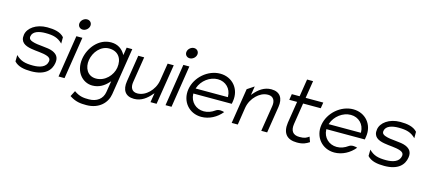

<svg xmlns="http://www.w3.org/2000/svg" viewBox="-62 -1196 4310 1945"><g transform="rotate(15 2093.0 -223.5)"><path d="M85 -329C72 -249 126 -222 194 -210C245 -200 317 -200 363 -183C384 -176 405 -163 400 -132C390 -71 326 -50 254 -50C170 -50 122 -63 73 -112L72 -45C112 0 178 11 250 11C397 11 455 -57 467 -134C477 -197 447 -226 405 -244C349 -268 249 -260 187 -283C167 -290 147 -301 152 -330C161 -385 228 -401 292 -401C376 -401 424 -388 473 -339V-406C433 -451 367 -462 295 -462C177 -462 96 -399 85 -329Z M598 -588C593 -557 615 -532 646 -532C677 -532 707 -557 712 -588C717 -619 695 -644 664 -644C633 -644 603 -619 598 -588ZM533 -10H596L665 -451H602Z M718 -245C696 -103 785 -10 886 -10C957 -10 1010 -45 1050 -90L1061 -102L1042 16C1030 91 971 134 889 134C837 134 792 132 733 90L702 150C767 193 818 197 879 197C1014 197 1091 113 1105 22L1183 -471H1124L1111 -389L1104 -401C1077 -445 1032 -482 960 -482C830 -482 737 -365 718 -245ZM787 -250C801 -337 868 -417 956 -417C1053 -417 1100 -345 1085 -250C1072 -170 1000 -88 904 -88C812 -88 774 -170 787 -250Z M1215 -143C1200 -50 1237 11 1329 11C1405 11 1461 -34 1504 -85L1516 -98L1500 0H1564L1631 -422H1567L1538 -240C1529 -183 1501 -137 1468 -105C1438 -76 1397 -51 1347 -51C1289 -51 1269 -95 1278 -151L1321 -422H1259Z M1720 -588C1715 -557 1737 -532 1768 -532C1799 -532 1829 -557 1834 -588C1839 -619 1817 -644 1786 -644C1755 -644 1725 -619 1720 -588ZM1655 -10H1718L1787 -451H1724Z M1837 -226C1816 -95 1906 11 2034 11C2116 11 2195 -31 2247 -96C2232 -101 2189 -112 2159 -90C2125 -65 2086 -50 2044 -50C1962 -50 1900 -110 1897 -191V-197H2300L2305 -227C2326 -358 2237 -462 2109 -462C1981 -462 1858 -357 1837 -226ZM1906 -252 1908 -258C1936 -340 2017 -401 2100 -401C2183 -401 2243 -340 2244 -258V-252Z M2349 -10H2413L2441 -192C2450 -249 2479 -295 2512 -327C2542 -356 2582 -381 2632 -381C2690 -381 2711 -337 2702 -281L2659 -10H2721L2765 -289C2780 -382 2742 -443 2650 -443C2574 -443 2518 -398 2475 -347L2464 -334L2479 -427L2407 -379Z M2852 -387H2934L2898 -159C2883 -49 2930 11 3038 11C3103 11 3131 -5 3166 -27L3147 -80C3119 -61 3105 -50 3048 -50C2977 -50 2951 -92 2962 -164L2997 -387H3182L3192 -449H3007L3036 -632H2973L2944 -449H2862Z M3232 -226C3211 -95 3301 11 3429 11C3511 11 3590 -31 3642 -96C3627 -101 3584 -112 3554 -90C3520 -65 3481 -50 3439 -50C3357 -50 3295 -110 3292 -191V-197H3695L3700 -227C3721 -358 3632 -462 3504 -462C3376 -462 3253 -357 3232 -226ZM3301 -252 3303 -258C3331 -340 3412 -401 3495 -401C3578 -401 3638 -340 3639 -258V-252Z M3788 -329C3775 -249 3829 -222 3897 -210C3948 -200 4020 -200 4066 -183C4087 -176 4108 -163 4103 -132C4093 -71 4029 -50 3957 -50C3873 -50 3825 -63 3776 -112L3775 -45C3815 0 3881 11 3953 11C4100 11 4158 -57 4170 -134C4180 -197 4150 -226 4108 -244C4052 -268 3952 -260 3890 -283C3870 -290 3850 -301 3855 -330C3864 -385 3931 -401 3995 -401C4079 -401 4127 -388 4176 -339V-406C4136 -451 4070 -462 3998 -462C3880 -462 3799 -399 3788 -329Z"/></g></svg>

Font: Charger Sport
Style: LitObl
Weight: 300
Designer: Jasper
Foundry: Cannot Into Space Fonts
Version: Version 1.1